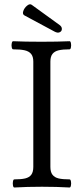

<svg xmlns="http://www.w3.org/2000/svg" viewBox="-20 -854 372 878"><path d="M45.4 -33.7Q76.7 -33.7 95.2 -38.1Q113.8 -42.5 123 -54.9Q132.3 -67.4 132.3 -90.8V-572.3Q132.3 -595.2 122.3 -607.4Q112.3 -619.6 92.8 -624Q73.2 -628.4 40 -628.4Q35.6 -628.4 33.7 -637.7Q31.7 -647 33.7 -656.2Q35.6 -665.5 40 -665.5Q93.8 -663.1 169.4 -663.1Q244.6 -663.1 298.3 -665.5Q302.7 -665.5 304.4 -656.2Q306.2 -647 304.4 -637.7Q302.7 -628.4 298.3 -628.4Q267.1 -628.4 248.3 -624Q229.5 -619.6 220 -607.4Q210.4 -595.2 210.4 -572.3V-90.8Q210.4 -67.4 220 -54.9Q229.5 -42.5 248 -38.1Q266.6 -33.7 298.3 -33.7Q302.7 -33.7 304.4 -24.4Q306.2 -15.1 304.4 -5.9Q302.7 3.4 298.3 3.4Q239.7 0 171.9 0Q104 0 45.4 3.4Q41 3.4 39.3 -5.9Q37.6 -15.1 39.3 -24.4Q41 -33.7 45.4 -33.7ZM125 -832 252.4 -739.7Q263.2 -731.9 262.9 -721.4Q262.7 -710.9 252.9 -706.5Q243.2 -702.1 229.5 -709.5L92.3 -783.2Q81.5 -788.6 86.4 -803.2Q91.3 -817.9 103.8 -828.1Q116.2 -838.4 125 -832Z"/></svg>

Font: Junicode Two Beta VF
Style: Regular
Weight: 400
Designer: Peter S. Baker
Foundry: Briery Creek Software
Version: Version 1.031 beta; ttfautohint (v1.8.1.43-b0c9)